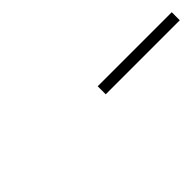

<svg xmlns="http://www.w3.org/2000/svg" viewBox="38 -1083 440 440"><g transform="rotate(-45 258.0 -863.0)"><path d="M276.5 -850V-876H516.5V-850Z"/></g></svg>

Font: Bodoni Moda 9pt Black
Style: Italic
Weight: 900
Italic angle: -13°
Designer: Owen Earl
Foundry: indestructible type
Version: Version 2.004